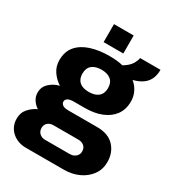

<svg xmlns="http://www.w3.org/2000/svg" viewBox="-214 -844 1060 1165"><g transform="rotate(30 316.0 -261.5)"><path d="M147 197Q112 197 81 181.5Q50 166 31.5 137.5Q13 109 13 71Q13 29 38.5 0.5Q64 -28 96 -42Q73 -57 58.5 -79.5Q44 -102 44 -130Q44 -169 73 -196Q102 -223 141 -232Q105 -255 82.5 -289Q60 -323 60 -365Q60 -426 92.5 -464Q125 -502 182 -520.5Q239 -539 312 -539Q341 -539 364.5 -536.5Q388 -534 407 -529Q447 -553 462 -579Q477 -605 478 -621H621Q621 -581 607 -553.5Q593 -526 567 -509Q541 -492 505 -483Q532 -461 547 -430.5Q562 -400 562 -365Q562 -308 533.5 -269.5Q505 -231 455 -211Q405 -191 340 -191H262Q234 -191 220.5 -182.5Q207 -174 207 -160Q207 -147 219 -137.5Q231 -128 260 -128H463Q540 -128 581 -84.5Q622 -41 622 26Q622 77 594 115.5Q566 154 519.5 175.5Q473 197 416 197ZM226 97H399Q416 97 429 90.5Q442 84 449.5 72.5Q457 61 457 46Q457 21 441 8Q425 -5 402 -5H226Q203 -5 187.5 8.5Q172 22 172 45Q172 68 187.5 82.5Q203 97 226 97ZM311 -287Q354 -287 377.5 -307Q401 -327 401 -365Q401 -404 377.5 -423.5Q354 -443 311 -443Q270 -443 246 -423.5Q222 -404 222 -365Q222 -340 232 -322.5Q242 -305 262 -296Q282 -287 311 -287ZM238 -594V-720H376V-594Z"/></g></svg>

Font: Archivo SemiBold ExtraBold
Style: Regular
Weight: 800
Version: Version 2.001